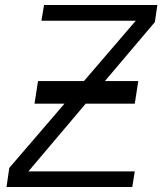

<svg xmlns="http://www.w3.org/2000/svg" viewBox="-20 -745 647 765"><path d="M17 -76 237 -332H117.5L131.5 -422H314.5L521 -662.5H145L155.5 -725H607L597 -657L398 -422H531L517 -332H321.5L93 -62H517L507 0H6Z"/></svg>

Font: JuliaMono Light
Style: Italic
Weight: 300
Italic angle: -9°
Monospace: yes
Designer: cormullion
Foundry: corm
Version: Version 0.054; ttfautohint (v1.8.4)